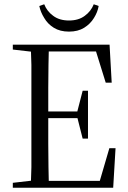

<svg xmlns="http://www.w3.org/2000/svg" viewBox="-20 -879 601 899"><path d="M40 0H175V-36H153L40 -23ZM124 0H209Q208 -44 207 -97Q206 -150 206 -207V-318V-360V-467Q206 -522 207 -575Q208 -627 209 -670H124Q126 -627 127 -575Q127 -522 127 -467V-360V-314V-206Q127 -149 127 -96Q126 -43 124 0ZM166 0H510L521 -185H492L442 -14L479 -32H166ZM166 -326H360V-357H166ZM367 -230H392V-454H367L341 -353V-333ZM40 -647 153 -634H175V-670H40ZM475 -492H503L493 -670H165V-638H461L424 -656ZM164 -851Q170 -822 187 -795Q203 -767 232 -749Q261 -731 303 -731Q345 -731 374 -749Q403 -767 420 -795Q437 -822 442 -851L419 -859Q406 -826 377 -805Q348 -783 303 -783Q258 -783 229 -805Q200 -826 187 -859Z"/></svg>

Font: Source Serif 4 48pt
Style: Regular
Weight: 400
Designer: Frank Grie√ühammer
Foundry: Adobe Systems Incorporated
Version: Version 4.004;hotconv 1.0.116;makeotfexe 2.5.65601